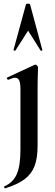

<svg xmlns="http://www.w3.org/2000/svg" viewBox="-20 -750 303 1052"><path d="M188 -360Q186 -320 186 -262V48Q186 116 169.5 159.5Q153 203 114.5 232Q76 261 8 282Q6 283 3.5 277.5Q1 272 4 271Q52 250 72 204Q92 158 92 71V-260Q92 -294 85.5 -309Q79 -324 63 -324Q50 -324 26 -313H25Q21 -313 18.5 -318.5Q16 -324 19 -325L170 -395L173 -396Q178 -396 183 -391Q188 -386 188 -382ZM212 -475Q212 -473 207.5 -472Q203 -471 202 -474L134 -582L65 -474Q64 -471 58.5 -472.5Q53 -474 54 -476L122 -725Q123 -730 133 -730Q144 -730 145 -725L212 -476Z"/></svg>

Font: Cormorant Infant
Style: Bold
Weight: 700
Designer: Christian Thalmann (Catharsis Fonts)
Foundry: Catharsis Fonts
Version: Version 4.000